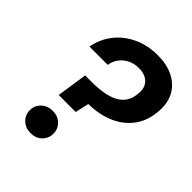

<svg xmlns="http://www.w3.org/2000/svg" viewBox="-202 -828 950 950"><g transform="rotate(45 273.0 -353.0)"><path d="M139 -226 163 -387H210Q251 -387 287.5 -393Q324 -399 351.5 -413Q379 -427 395 -452Q411 -477 413 -516Q415 -542 405 -561Q395 -580 375 -590.5Q355 -601 326 -601Q294 -601 268.5 -588.5Q243 -576 226.5 -554.5Q210 -533 205 -503H77Q88 -563 124 -610Q160 -657 217.5 -684.5Q275 -712 348 -712Q410 -712 455.5 -689.5Q501 -667 525 -626Q549 -585 546 -528Q543 -454 507 -403Q471 -352 411 -325.5Q351 -299 274 -298L258 -226ZM174 6Q138 6 114.5 -16.5Q91 -39 91 -72Q91 -105 114.5 -127.5Q138 -150 174 -150Q210 -150 233 -127.5Q256 -105 256 -72Q256 -39 233 -16.5Q210 6 174 6Z"/></g></svg>

Font: DM Sans
Style: Bold Italic
Weight: 700
Italic angle: -10°
Designer: Colophon Foundry, Jonny Pinhorn
Foundry: Colophon Foundry
Version: Version 4.004;gftools[0.9.30]